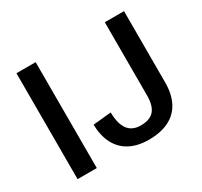

<svg xmlns="http://www.w3.org/2000/svg" viewBox="-147 -895 1155 1099"><g transform="rotate(-30 430.5 -345.5)"><path d="M204 -700V0H77V-700ZM545 9Q472 9 420.5 -18Q369 -45 341.5 -97Q314 -149 312 -224L432 -236Q433 -160 461 -122.5Q489 -85 545 -85Q606 -85 633.5 -117Q661 -149 661 -218V-700H788V-228Q788 -152 760 -98.5Q732 -45 677.5 -18Q623 9 545 9Z"/></g></svg>

Font: Pathway Extreme 12pt SemiBold
Style: Regular
Weight: 600
Version: Version 1.001;gftools[0.9.26]